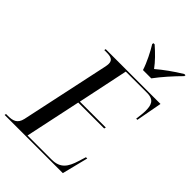

<svg xmlns="http://www.w3.org/2000/svg" viewBox="-293 -1053 1162 1162"><g transform="rotate(45 288.0 -472.0)"><path d="M378 -784H449C485 -833 537 -891 581 -935L582 -944H572C517 -911 462 -871 421 -836C394 -873 358 -909 318 -944H308L306 -935C330 -897 363 -832 378 -784ZM-22 0H476L518 -167H507L492 -119C471 -51 444 -10 370 -10H164L240 -368H462L465 -379H243L311 -704H493C555 -704 564 -668 564 -619C564 -600 559 -564 557 -547H567L598 -714H129L127 -704H145C180 -704 205 -698 205 -665C205 -658 204 -649 202 -639L80 -68C69 -18 37 -10 -4 -10H-20Z"/></g></svg>

Font: Noto Serif Display SemiCondensed
Style: Italic
Weight: 400
Width: 4
Italic angle: -12°
Designer: Monotype Design Team
Foundry: Monotype Imaging Inc.
Version: Version 2.009